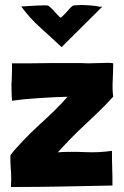

<svg xmlns="http://www.w3.org/2000/svg" viewBox="-20 -751 496 770"><path d="M24 -1C70 -1 208 -2 229 -3C260 -4 400 -6 431 -7C431 -30 431 -54 430 -78C429 -102 429 -125 429 -146C393 -141 356 -139 319 -141C302 -142 285 -142 269 -142C249 -142 230 -142 212 -140C246 -178 283 -216 323 -253C363 -290 400 -326 434 -363C431 -385 431 -407 432 -428C433 -449 434 -472 434 -497C431 -498 424 -499 413 -499L334 -497L306 -498H181C133 -497 82 -497 28 -497C29 -477 27 -437 27 -428C26 -422 26 -415 26 -406C26 -387 27 -364 28 -347C43 -349 59 -351 78 -353C107 -356 157 -359 195 -361C215 -362 234 -362 251 -363C224 -331 173 -282 135 -248C98 -214 47 -162 22 -129C21 -117 22 -87 23 -79C24 -68 25 -50 25 -32C25 -20 24 -8 24 -1ZM227 -562 390 -724H380C374 -725 366 -727 356 -728C342 -729 326 -731 309 -731C298 -731 287 -730 275 -729C271 -729 260 -718 251 -707C249 -705 232 -686 224 -680C218 -682 204 -699 198 -705C191 -714 177 -727 172 -729C165 -730 150 -730 143 -729C136 -729 127 -729 116 -728C104 -727 87 -726 65 -725C88 -694 113 -666 141 -641C169 -616 198 -589 227 -562Z"/></svg>

Font: Londrina Solid CC
Style: CC
Weight: 400
Designer: Marcelo Magalhaes
Foundry: Tipos Pereira
Version: Version 1.003;FEAKit 1.0